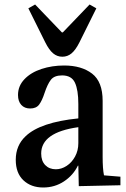

<svg xmlns="http://www.w3.org/2000/svg" viewBox="-20 -823 561 853"><path d="M94 -218Q159 -280 328 -297V-361Q328 -423 313 -455.5Q298 -488 256 -488Q221 -488 206 -468.5Q191 -449 178 -410Q167 -376 154 -358.5Q141 -341 114 -341Q89 -341 74.5 -357Q60 -373 60 -401Q60 -441 88.5 -471Q117 -501 164 -516.5Q211 -532 265 -532Q342 -532 389 -496Q436 -460 436 -375V-126Q436 -73 442 -44L515 -38V0L330 4L328 -87H326Q305 -44 264 -17Q223 10 172 10Q118 10 84 -22Q50 -54 50 -113Q50 -177 94 -218ZM228 -71Q253 -71 276 -86Q299 -101 313.5 -127.5Q328 -154 328 -187V-258Q163 -235 163 -141Q163 -108 181 -89.5Q199 -71 228 -71ZM106 -786 136 -803 255 -679H259L378 -803L408 -786L333 -635Q316 -601 298 -586Q280 -571 257 -571Q234 -571 216 -586Q198 -601 181 -635Z"/></svg>

Font: Minipax
Style: Bold
Weight: 500
Designer: Raphaël Ronot, Igor Stepanchenko (Cyrillic)
Foundry: steppetype
Version: Version 1.002